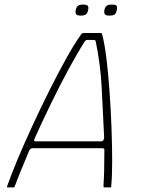

<svg xmlns="http://www.w3.org/2000/svg" viewBox="-20 -817 615 837"><path d="M14 0Q11 0 10.5 -1Q10 -2 11 -5Q28 -54 56.5 -122Q85 -190 120.5 -267Q156 -344 194 -420Q232 -496 268 -561Q304 -626 335 -669Q337 -671 339 -672Q341 -673 343 -673H417Q420 -673 422 -672.5Q424 -672 425 -668Q436 -628 444 -562Q452 -496 457.5 -418.5Q463 -341 466 -262.5Q469 -184 469 -117Q469 -50 465 -6Q465 -2 464.5 -1Q464 0 461 0H435Q433 0 432.5 -1Q432 -2 431 -5Q433 -34 434 -74Q435 -114 435 -162Q436 -167 433 -169Q430 -171 424 -171H121Q116 -170 113 -168Q110 -166 107 -160Q88 -114 71.5 -74Q55 -34 44 -4Q43 -2 42.5 -1Q42 0 39 0ZM135 -201H423Q426 -201 429.5 -204.5Q433 -208 434 -218Q429 -325 423.5 -431.5Q418 -538 397 -638Q395 -643 388 -643H362Q354 -643 350 -637Q319 -589 280.5 -518Q242 -447 203 -367Q164 -287 130 -211Q129 -209 129 -205Q129 -201 135 -201ZM364 -773Q362 -761 355.5 -755Q349 -749 332 -749Q316 -749 312 -755Q308 -761 310 -773Q313 -786 319.5 -791.5Q326 -797 342 -797Q359 -797 363 -791.5Q367 -786 364 -773ZM489 -773Q487 -761 481 -755Q475 -749 457 -749Q441 -749 437 -755Q433 -761 435 -773Q438 -786 444.5 -791.5Q451 -797 467 -797Q485 -797 488.5 -791.5Q492 -786 489 -773Z"/></svg>

Font: Glory Thin
Style: Italic
Weight: 100
Italic angle: -12°
Designer: Robert Leuschke
Foundry: Robert Leuschke
Version: Version 1.011